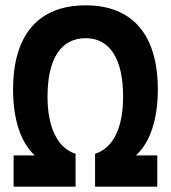

<svg xmlns="http://www.w3.org/2000/svg" viewBox="-20 -699 640 719"><path d="M301 -556C391 -556 441 -479 441 -337C441 -220 404 -145 336 -123V0H569V-117H489C542 -165 571 -252 571 -364C571 -570 475 -679 301 -679C125 -679 29 -570 29 -364C29 -253 57 -166 110 -117H31V0H263V-123C196 -145 158 -220 158 -337C158 -479 208 -556 301 -556Z"/></svg>

Font: LT Wave Mono Bold
Style: Regular
Weight: 700
Designer: Daniel Lyons
Version: Version 2.5 (Glyphs App)